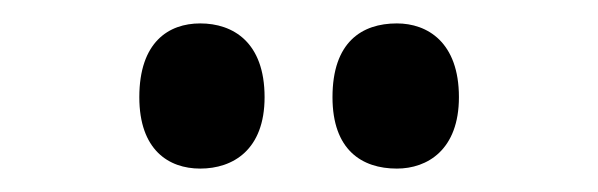

<svg xmlns="http://www.w3.org/2000/svg" viewBox="-20 -773 511 164"><path d="M319 -629C345 -629 372 -645 372 -690C372 -737 345 -753 319 -753C289 -753 264 -737 264 -690C264 -645 289 -629 319 -629ZM151 -629C179 -629 206 -645 206 -690C206 -737 179 -753 151 -753C124 -753 99 -737 99 -690C99 -645 124 -629 151 -629Z"/></svg>

Font: Noto Serif Lao ExtraCondensed
Style: Bold
Weight: 700
Width: 2
Designer: Monotype Design Team
Foundry: Monotype Imaging Inc.
Version: Version 2.003